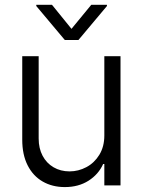

<svg xmlns="http://www.w3.org/2000/svg" viewBox="-20 -761 586 788"><path d="M408.2 -530.3H474.6V0H408.2V-87.9H403.3Q384.3 -45.4 343.3 -19.3Q302.2 6.8 246.1 6.8Q194.8 6.8 155.3 -15.9Q115.7 -38.6 93.5 -82.3Q71.3 -126 71.3 -187.5V-530.3H138.7V-192.4Q138.7 -152.3 154.8 -121.8Q170.9 -91.3 199.7 -74.5Q228.5 -57.6 265.6 -57.6Q301.8 -57.6 334.5 -75Q367.2 -92.3 387.7 -125.7Q408.2 -159.2 408.2 -205.1ZM273.4 -642.6 354.5 -741.2H418.9V-736.3L301.8 -596.7H246.1L128.9 -736.3V-741.2H193.4Z"/></svg>

Font: Pretendard GOV Light
Style: Regular
Weight: 300
Designer: Base glyphs from Inter by Rasmus Andersson; Hangeul glyphs from Noto Sans CJK(Source Han Sans) by Jang Soo-young and Kan
Foundry: Kil Hyung-jin
Version: Version 1.309